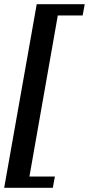

<svg xmlns="http://www.w3.org/2000/svg" viewBox="-25 -770 426 920"><path d="M238 76 228 130H-5L151 -750H381L371 -696H252L116 76Z"/></svg>

Font: Roboto Serif 72pt SemiCondensed SemiBold
Style: Italic
Weight: 600
Width: 4
Italic angle: -10°
Designer: Greg Gazdowicz
Foundry: Commercial Type
Version: Version 1.008